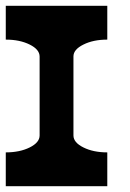

<svg xmlns="http://www.w3.org/2000/svg" viewBox="-20 -645 450 665"><path d="M117.2 -175.8V-449.2Q117.2 -473.6 82.8 -490.7Q48.3 -507.8 0 -507.8V-625H351.6V-507.8Q303.2 -507.8 269 -490.7Q234.4 -473.6 234.4 -449.7V-175.8Q234.4 -151.4 269 -134.3Q303.2 -117.2 351.6 -117.2V0H0V-117.2Q48.3 -117.2 82.8 -134.3Q117.2 -151.4 117.2 -175.8Z"/></svg>

Font: Leporid
Style: Regular
Weight: 400
Designer: GGBotNet
Foundry: GGBotNet
Version: 1.00